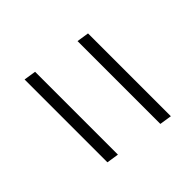

<svg xmlns="http://www.w3.org/2000/svg" viewBox="-36 -667 672 672"><g transform="rotate(45 300.0 -330.5)"><path d="M118 -421 125 -466H535L528 -421ZM82 -195 89 -240H499L492 -195Z"/></g></svg>

Font: NKDuy Mono Thin
Style: Italic
Weight: 100
Italic angle: -9°
Monospace: yes
Designer: NKDuy
Foundry: NKDuy
Version: Version 2.251; ttfautohint (v1.8.4.7-5d5b)